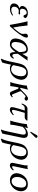

<svg xmlns="http://www.w3.org/2000/svg" viewBox="1904 -2626 959 4808"><g transform="rotate(90 2384.0 -221.5)"><path d="M149 -121C161 -177 201 -212 257 -212C266 -212 299 -206 307 -206C330 -206 339 -215 341 -227C344 -239 335 -246 316 -246C311 -246 265 -241 264 -241C221 -241 188 -255 203 -324C217 -390 266 -410 297 -410C336 -410 345 -385 351 -363C358 -346 364 -330 386 -330C399 -330 423 -338 429 -367C437 -403 386 -439 309 -439C191 -439 140 -362 131 -322C121 -272 142 -248 187 -229C89 -199 74 -141 69 -118C58 -66 70 10 207 10C270 10 330 -19 370 -50L359 -69C314 -42 272 -24 225 -24C165 -24 137 -67 149 -121Z M671 -70C645 -184 629 -318 617 -432C603 -429 580 -429 566 -429C550 -429 529 -429 514 -432C550 -285 578 -136 603 10H637C814 -179 904 -313 919 -387C925 -415 917 -442 887 -442C856 -442 830 -418 826 -401C821 -377 824 -365 826 -352C829 -337 832 -321 825 -286C817 -251 784 -201 671 -70Z M1327 -191 1498 -434C1485 -434 1468 -429 1453 -429C1438 -429 1421 -434 1406 -434L1325 -294C1325 -294 1337 -439 1220 -439C1129 -439 991 -380 952 -196C925 -72 963 10 1091 10C1159 10 1214 -31 1285 -130V-91C1287 -23 1306 10 1343 10C1387 10 1417 -16 1453 -79L1428 -88C1404 -58 1392 -51 1367 -51C1344 -51 1330 -80 1328 -133ZM1283 -222 1259 -181C1204 -86 1150 -29 1104 -29C1030 -29 1019 -111 1042 -219C1066 -334 1140 -400 1207 -400C1267 -400 1280 -339 1283 -243Z M1543 207C1560 167 1570 119 1582 61L1599 -17C1623 0 1647 10 1690 10C1824 10 1941 -78 1973 -231C1997 -345 1927 -439 1807 -439C1760 -439 1709 -426 1657 -383C1625 -356 1589 -322 1560 -184L1519 10C1493 134 1470 186 1450 220L1457 238ZM1878 -189C1856 -82 1793 -20 1710 -20C1665 -20 1635 -42 1610 -72L1644 -228C1675 -374 1736 -401 1779 -401C1859 -401 1912 -347 1878 -189Z M2224 -429C2226 -436 2224 -439 2217 -439C2190 -429 2167 -417 2126 -414L2123 -411C2122 -368 2112 -310 2096 -235L2084 -180C2068 -105 2056 -54 2036 0V3C2036 3 2051 0 2086 0C2120 0 2133 3 2133 3L2136 0C2140 -57 2148 -104 2164 -180L2170 -205C2193 -205 2201 -200 2208 -180L2256 -63C2281 -4 2293 10 2317 10C2343 10 2366 5 2419 -46L2403 -63C2386 -46 2379 -41 2365 -41C2343 -41 2341 -60 2321 -107L2273 -223C2268 -235 2262 -250 2265 -261C2266 -266 2266 -270 2270 -274L2314 -317C2363 -365 2382 -382 2397 -382C2403 -382 2411 -378 2417 -371C2424 -363 2436 -358 2453 -358C2472 -358 2494 -373 2498 -390C2505 -425 2479 -442 2448 -442C2403 -442 2349 -389 2279 -322L2232 -275C2217 -261 2198 -245 2178 -245L2191 -307C2191 -307 2209 -389 2224 -429Z M2696 -429C2633 -429 2588 -341 2569 -288L2591 -283C2627 -344 2643 -361 2692 -361H2748C2712 -253 2678 -137 2667 -83C2651 -10 2674 12 2729 12C2773 12 2822 -25 2866 -69L2851 -87C2801 -45 2771 -41 2754 -41C2733 -41 2726 -61 2736 -106C2747 -161 2772 -251 2806 -361H2918C2955 -361 2976 -383 3002 -417L2993 -429Z M3166 -357H3164C3164 -357 3177 -399 3188 -429C3190 -436 3188 -439 3181 -439C3154 -429 3131 -417 3090 -414L3087 -411C3086 -368 3076 -310 3060 -235L3048 -180C3032 -105 3020 -54 3000 0V3C3000 3 3015 0 3050 0C3084 0 3097 3 3097 3L3100 0C3104 -57 3112 -104 3128 -180L3155 -307C3197 -355 3239 -389 3295 -389C3356 -389 3358 -338 3344 -273L3285 6C3261 120 3245 186 3225 220L3232 238L3321 204C3328 188 3333 168 3338 144C3347 105 3354 57 3365 6L3426 -281C3450 -396 3410 -439 3342 -439C3247 -439 3186 -380 3166 -357ZM3397 -681C3384 -681 3371 -675 3365 -664L3283 -521C3281 -518 3279 -514 3279 -511C3277 -504 3282 -498 3290 -498C3294 -498 3300 -502 3304 -506L3422 -628C3427 -633 3430 -641 3431 -646C3436 -666 3417 -681 3397 -681Z M3545 207C3562 167 3572 119 3584 61L3601 -17C3625 0 3649 10 3692 10C3826 10 3943 -78 3975 -231C3999 -345 3929 -439 3809 -439C3762 -439 3711 -426 3659 -383C3627 -356 3591 -322 3562 -184L3521 10C3495 134 3472 186 3452 220L3459 238ZM3880 -189C3858 -82 3795 -20 3712 -20C3667 -20 3637 -42 3612 -72L3646 -228C3677 -374 3738 -401 3781 -401C3861 -401 3914 -347 3880 -189Z M4112 -322 4059 -71C4048 -20 4073 12 4129 12C4172 12 4221 -33 4250 -70L4233 -87C4208 -63 4185 -46 4157 -46C4137 -46 4137 -61 4143 -91L4197 -343C4204 -375 4215 -439 4215 -439C4199 -433 4182 -429 4163 -429C4151 -429 4125 -430 4120 -431L4117 -429C4127 -394 4118 -350 4112 -322Z M4322 -205C4298 -95 4357 10 4495 10C4638 10 4739 -107 4762 -214C4784 -318 4749 -439 4592 -439C4461 -439 4351 -342 4322 -205ZM4577 -398C4662 -398 4697 -334 4666 -187C4639 -63 4563 -31 4518 -31C4414 -31 4400 -151 4417 -228C4435 -315 4491 -398 4577 -398Z"/></g></svg>

Font: Libertinus Sans
Style: Italic
Weight: 400
Italic angle: -12°
Designer: Philipp H. Poll, Khaled Hosny
Foundry: Caleb Maclennan
Version: Version 7.050;RELEASE